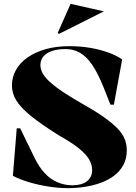

<svg xmlns="http://www.w3.org/2000/svg" viewBox="-20 -963 706 998"><path d="M334 15Q286 15 234 7Q182 -1 134 -15Q86 -29 47 -49L67 -296H85L159 -144Q182 -96 212 -63.5Q242 -31 279 -15.5Q316 0 355 0Q388 0 411 -9Q434 -18 446.5 -36Q459 -54 459 -78Q459 -108 442.5 -135.5Q426 -163 388.5 -193Q351 -223 285 -260Q194 -317 141 -360Q88 -403 65 -440.5Q42 -478 42 -519Q42 -562 63 -599.5Q84 -637 123.5 -664.5Q163 -692 217.5 -707.5Q272 -723 340 -723Q399 -723 450.5 -714Q502 -705 544.5 -689.5Q587 -674 615 -654L572 -419H554L518 -510Q489 -582 459.5 -625.5Q430 -669 396 -688.5Q362 -708 321 -708Q280 -708 250.5 -698Q221 -688 205.5 -669.5Q190 -651 190 -624Q190 -596 211 -567.5Q232 -539 281 -503.5Q330 -468 414 -420Q478 -384 521 -353.5Q564 -323 590.5 -295.5Q617 -268 628 -240.5Q639 -213 639 -182Q639 -138 621 -105Q603 -72 572 -49Q541 -26 501.5 -12Q462 2 419 8.5Q376 15 334 15ZM287 -787 280 -792 347 -943 520 -904Z"/></svg>

Font: Kalnia SemiBold
Style: Regular
Weight: 600
Designer: Frida Medrano
Foundry: Frida Medrano
Version: Version 1.105